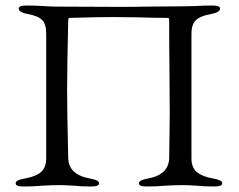

<svg xmlns="http://www.w3.org/2000/svg" viewBox="-20 -673 868 698"><path d="M37 0ZM37 -6Q37 -13 45 -17Q53 -21 70 -24Q110 -31 129 -47.5Q148 -64 148 -98V-550Q148 -585 133.5 -600Q119 -615 81 -622Q48 -628 48 -642Q48 -653 77 -653Q106 -653 138 -651Q164 -649 183 -649L412 -648Q479 -648 513 -649L642 -650L690 -651Q722 -653 751 -653Q780 -653 780 -642Q780 -628 747 -622Q708 -615 692 -599.5Q676 -584 676 -550V-98Q676 -64 695.5 -47.5Q715 -31 755 -24Q772 -21 780 -17Q788 -13 788 -6Q788 5 759 5Q722 5 695 2Q663 0 642 0Q617 0 581 2Q551 5 514 5Q485 5 485 -6Q485 -13 493 -17Q501 -21 518 -24Q594 -38 595 -99Q597 -211 597 -266L596 -434Q595 -490 595 -601Q595 -606 593 -607Q591 -608 587 -608Q542 -608 478 -610L394 -611Q334 -611 233 -608Q230 -608 229 -605Q228 -602 228 -597Q224 -431 224 -348Q224 -265 228 -99Q229 -38 307 -24Q324 -21 332 -17Q340 -13 340 -6Q340 5 311 5Q274 5 247 2Q215 0 194 0Q169 0 133 2Q103 5 66 5Q37 5 37 -6Z"/></svg>

Font: EB Garamond
Style: Regular
Weight: 400
Designer: Georg Duffner and Octavio Pardo
Foundry: Georg Duffner
Version: Version 1.000; ttfautohint (v1.6)